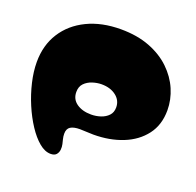

<svg xmlns="http://www.w3.org/2000/svg" viewBox="-141 -963 1149 1126"><g transform="rotate(20 433.5 -400.0)"><path d="M288 14Q252 14 215.5 -16.5Q179 -47 145.5 -98Q112 -149 85.5 -211.5Q59 -274 43.5 -340Q28 -406 28 -465Q28 -570 78 -648.5Q128 -727 218 -770.5Q308 -814 427 -814Q529 -814 607 -784Q685 -754 738 -703Q791 -652 818 -589Q845 -526 845 -460Q845 -369 797 -306Q749 -243 667.5 -210.5Q586 -178 485 -178Q465 -178 443 -179.5Q421 -181 401 -181Q363 -181 343 -168.5Q323 -156 323 -125Q323 -108 327.5 -90.5Q332 -73 334 -64Q338 -47 336 -29Q334 -11 323 1.5Q312 14 288 14ZM432 -284Q463 -284 491.5 -293.5Q520 -303 538.5 -322.5Q557 -342 557 -373Q557 -417 521.5 -444.5Q486 -472 431 -472Q403 -472 374 -462.5Q345 -453 325.5 -433Q306 -413 306 -379Q306 -334 341.5 -309Q377 -284 432 -284Z"/></g></svg>

Font: Matemasie
Style: Regular
Weight: 400
Designer: Adam Yeo
Version: Version 1.001; ttfautohint (v1.8.4.7-5d5b)